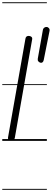

<svg xmlns="http://www.w3.org/2000/svg" viewBox="-25 -1246 459 1698"><path d="M74 0Q65.5 0 58.5 -3.2Q51.5 -6.5 48 -13.2Q44.5 -20 46 -30.5L200 -904Q202.5 -918 210.2 -923.2Q218 -928.5 228.5 -928.5Q242.5 -928.5 252.2 -920.8Q262 -913 259.5 -898.5L106 -26.5Q103.5 -12 94 -6Q84.5 0 74 0ZM74 0Q65.5 0 58.5 -3.2Q51.5 -6.5 48 -13.2Q44.5 -20 46 -30.5L200 -904Q202.5 -918 210.2 -923.2Q218 -928.5 228.5 -928.5Q242.5 -928.5 252.2 -920.8Q262 -913 259.5 -898.5L106 -26.5Q103.5 -12 94 -6Q84.5 0 74 0ZM334 -691Q322.5 -693.5 314.5 -702.8Q306.5 -712 309 -726L354 -980Q356.5 -995 368.2 -1002.5Q380 -1010 392.5 -1007Q399 -1005.5 407.5 -996.8Q416 -988 413 -972L362 -716.5Q359.5 -703 352.2 -696Q345 -689 334 -691ZM-5 424.5H389.5V432.5H-5ZM-5 -16H389.5V0H-5ZM-5 -501.5H389.5V-493.5H-5ZM-5 -1226H389.5V-1218H-5Z"/></svg>

Font: Edu AU VIC WA NT Guides
Style: Regular
Weight: 400
Designer: Tina and Corey Anderson, Eben Sorkin, Mirko Velimirovic
Foundry: Google for Education
Version: Version 1.001